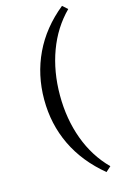

<svg xmlns="http://www.w3.org/2000/svg" viewBox="-140 -766 631 1044"><g transform="rotate(-15 176.0 -244.0)"><path d="M323.2 -711.9 351.6 -686.5Q270.5 -605.5 228.5 -491.7Q186.5 -377.9 186.5 -244.1Q186.5 -110.4 228.5 3.4Q270.5 117.2 351.6 198.2L323.2 223.6Q210.9 130.9 154.3 12.7Q97.7 -105.5 97.7 -244.1Q97.7 -382.8 154.3 -502Q210.9 -621.1 323.2 -711.9Z"/></g></svg>

Font: Crimson Pro ExtraLight
Style: Regular
Weight: 400
Version: Version 1.002